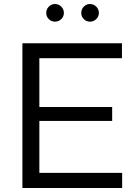

<svg xmlns="http://www.w3.org/2000/svg" viewBox="-20 -947 686 967"><path d="M92.8 0V-729H594.2V-653.8H178.2V-408.2H544.9V-337.9H178.2V-76.2H595.2V0ZM212.9 -881.8Q212.9 -900.4 225.8 -913.6Q238.8 -926.8 256.8 -926.8Q275.4 -926.8 288.6 -913.6Q301.8 -900.4 301.8 -881.8Q301.8 -863.8 288.6 -850.8Q275.4 -837.9 256.8 -837.9Q238.8 -837.9 225.8 -850.8Q212.9 -863.8 212.9 -881.8ZM389.2 -881.8Q389.2 -900.4 402.1 -913.6Q415 -926.8 433.1 -926.8Q451.7 -926.8 464.8 -913.6Q478 -900.4 478 -881.8Q478 -863.8 464.8 -850.8Q451.7 -837.9 433.1 -837.9Q415 -837.9 402.1 -850.8Q389.2 -863.8 389.2 -881.8Z"/></svg>

Font: Lumene Sans
Style: Regular
Weight: 400
Designer: Deni Anggara
Version: Version 1.003;Glyphs 3.1.2 (3151)